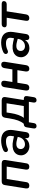

<svg xmlns="http://www.w3.org/2000/svg" viewBox="1366 -1904 676 3449"><g transform="rotate(-90 1704.5 -180.0)"><path d="M93 8C131 8 152 -10 157 -46L213 -398H436L382 -56C376 -15 394 8 433 8C469 8 490 -10 495 -46L554 -419C561 -463 539 -488 495 -488H173C133 -488 110 -473 104 -433L44 -56C38 -15 53 8 93 8Z M801 10C860 10 916 -16 950 -73L947 -56C941 -14 959 8 992 8C1027 8 1049 -12 1055 -49L1091 -280C1111 -406 1057 -498 905 -498C850 -498 788 -487 733 -461C664 -430 703 -354 761 -381C805 -403 846 -411 891 -411C967 -411 997 -374 986 -309L979 -267L913 -282C725 -323 638 -243 638 -140C638 -56 713 10 801 10ZM751 -147C751 -203 797 -248 921 -213L969 -200L967 -189C955 -115 901 -70 836 -70C790 -70 751 -98 751 -147Z M1162 138C1194 138 1212 123 1217 89L1232 0H1600L1587 79C1582 116 1595 138 1627 138C1659 138 1678 122 1683 88L1702 -30C1709 -68 1689 -91 1650 -91H1632L1684 -419C1692 -463 1670 -488 1626 -488H1383C1344 -488 1321 -469 1314 -429L1301 -348C1281 -224 1254 -147 1205 -91H1201C1167 -91 1146 -74 1141 -39L1122 79C1115 116 1131 138 1162 138ZM1311 -91C1353 -140 1381 -228 1396 -321L1408 -400H1573L1524 -91Z M1852 8C1887 8 1911 -11 1917 -50L1942 -206H2168L2145 -61C2139 -18 2155 8 2194 8C2229 8 2252 -11 2258 -50L2318 -429C2324 -471 2308 -496 2269 -496C2234 -496 2211 -478 2205 -439L2182 -296H1956L1977 -429C1983 -471 1966 -496 1927 -496C1892 -496 1869 -478 1863 -439L1803 -60C1797 -17 1813 8 1852 8Z M2563 10C2622 10 2678 -16 2712 -73L2709 -56C2703 -14 2721 8 2754 8C2789 8 2811 -12 2817 -49L2853 -280C2873 -406 2819 -498 2667 -498C2612 -498 2550 -487 2495 -461C2426 -430 2465 -354 2523 -381C2567 -403 2608 -411 2653 -411C2729 -411 2759 -374 2748 -309L2741 -267L2675 -282C2487 -323 2400 -243 2400 -140C2400 -56 2475 10 2563 10ZM2513 -147C2513 -203 2559 -248 2683 -213L2731 -200L2729 -189C2717 -115 2663 -70 2598 -70C2552 -70 2513 -98 2513 -147Z M3102 8C3140 8 3163 -11 3170 -50L3225 -398H3351C3387 -398 3409 -417 3409 -451C3409 -474 3390 -488 3357 -488H2996C2961 -488 2938 -469 2938 -435C2938 -411 2957 -398 2990 -398H3110L3056 -59C3048 -16 3066 8 3102 8Z"/></g></svg>

Font: SN Pro Semibold
Style: Italic
Weight: 600
Italic angle: -9°
Designer: Tobias Whetton
Foundry: Supernotes
Version: Version 1.001;Glyphs 3.2 (3249)